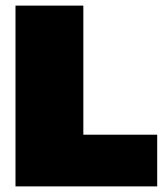

<svg xmlns="http://www.w3.org/2000/svg" viewBox="-20 -664 580 684"><path d="M35.2 0V-644H276.9V-184.1H540V0Z"/></svg>

Font: Kanit Black
Style: Regular
Weight: 900
Designer: Katatrad Team
Foundry: CadsonDemak
Version: Version 1.000;PS 001.000;hotconv 1.0.88;makeotf.lib2.5.64775